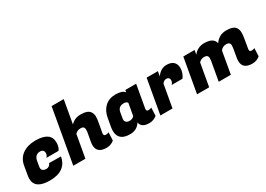

<svg xmlns="http://www.w3.org/2000/svg" viewBox="-5 -1538 3224 2331"><g transform="rotate(-30 1606.5 -372.5)"><path d="M224 14Q16 14 16 -130Q16 -150 20 -173L41 -297Q57 -393 128.5 -444Q200 -495 310 -496Q523 -496 523 -348Q523 -316 515.5 -290.5Q508 -265 500 -256L492 -246H322Q347 -268 347 -298Q347 -352 293 -352Q261 -352 238 -333Q215 -314 208 -275L195 -202Q193 -192 193 -183Q193 -130 259 -130Q281 -130 298.5 -144Q316 -158 319 -175L485 -173Q452 14 224 14Z M1091 -128Q1114 -128 1132 -138L1127 -25Q1080 14 1020 14Q884 14 884 -100Q884 -120 888 -143L910 -266Q913 -284 913 -302Q913 -350 862.5 -350Q812 -350 784 -316L728 0H558L692 -759H862L805 -436Q860 -495 943 -495Q1044 -495 1074 -450Q1095 -420 1095 -383Q1095 -346 1089 -315L1062 -166Q1061 -160 1061 -155Q1061 -128 1091 -128Z M1660 -154Q1660 -128 1686.5 -128Q1713 -128 1731 -138L1726 -25Q1678 14 1618 14Q1508 14 1496 -66Q1446 14 1349 14Q1185 14 1185 -127Q1185 -151 1190 -180L1211 -297Q1227 -387 1284.5 -440.5Q1342 -494 1434.5 -494Q1527 -494 1560 -451L1565 -481H1717L1661 -166Q1660 -160 1660 -154ZM1364 -202Q1362 -193 1362 -177Q1362 -161 1377 -145.5Q1392 -130 1427.5 -130Q1463 -130 1489 -158L1519 -326Q1508 -351 1467 -351Q1390 -351 1377 -277Z M2278 -379Q2278 -345 2266.5 -313Q2255 -281 2244 -266L2233 -252H2082Q2107 -275 2107 -309Q2107 -327 2095.5 -338.5Q2084 -350 2064 -350Q2030 -350 2005 -316L1949 0H1779L1864 -481H2022L2010 -414Q2067 -495 2148 -495Q2213 -495 2245.5 -464Q2278 -433 2278 -379Z M3135 -128Q3158 -128 3176 -138L3171 -25Q3124 14 3064 14Q2928 14 2928 -100Q2928 -120 2932 -143L2953 -266Q2956 -284 2956 -302Q2956 -350 2903.5 -350Q2851 -350 2821 -309L2767 0H2597L2644 -266Q2647 -284 2647 -302Q2647 -350 2593 -350Q2550 -350 2519 -317L2463 0H2293L2378 -481H2536L2525 -421Q2585 -495 2677 -495Q2807 -495 2825 -409Q2885 -495 2985.5 -495Q3086 -495 3116 -450Q3136 -419 3136 -382Q3136 -345 3131 -315L3106 -166Q3105 -160 3105 -155Q3105 -128 3135 -128Z"/></g></svg>

Font: Fugaz One
Style: Regular
Weight: 400
Designer: Daniel Hernandez
Foundry: Daniel Hernandez
Version: Version 1.002